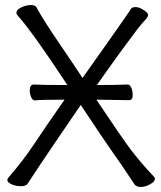

<svg xmlns="http://www.w3.org/2000/svg" viewBox="-20 -728 640 761"><path d="M364 -391Q443 -391 485 -393H486Q494 -393 500 -381Q506 -369 506 -350Q506 -331 491 -331L363 -333H362Q460 -186 499 -134Q542 -78 590 -28Q594 -24 594 -19Q594 -8 574.5 2.5Q555 13 538.5 13Q522 13 514 4Q504 -10 488 -35Q472 -60 430 -119.5Q388 -179 300 -312Q162 -110 136 -70.5Q110 -31 103 -20.5Q96 -10 89.5 0Q83 10 63 10Q43 10 26 2.5Q9 -5 9 -15Q9 -18 14 -25Q70 -89 116 -158Q156 -219 236 -333Q136 -333 119 -330H118Q109 -330 103.5 -343Q98 -356 98 -369Q98 -393 114 -393Q144 -391 244 -391H247Q110 -599 53 -663Q45 -672 45 -677Q45 -690 65 -699Q85 -708 102 -708Q119 -708 124 -700Q149 -653 211 -562Q273 -471 307 -419Q369 -506 405.5 -558Q442 -610 461 -637Q480 -664 488 -676L500 -694Q505 -700 518 -700Q531 -700 549 -688.5Q567 -677 567 -668.5Q567 -660 550.5 -643.5Q534 -627 464 -531Q408 -454 364 -391Z"/></svg>

Font: QiushuiShotai
Style: Regular
Weight: 600
Designer: Fontworks Inc.
Foundry: Fontworks Inc.
Version: Version 1.250